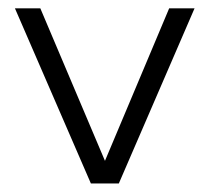

<svg xmlns="http://www.w3.org/2000/svg" viewBox="-20 -430 510 450"><path d="M15 -410.5H74.5L226 -53L376.5 -410.5H436L258.5 0H193Z"/></svg>

Font: League Spartan Light
Style: Regular
Weight: 277
Foundry: The League of Moveable Type
Version: Version 2.002